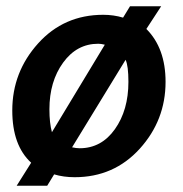

<svg xmlns="http://www.w3.org/2000/svg" viewBox="-20 -554 580 610"><path d="M217 9Q182 9 152 0L130 36H33L79 -37Q19 -92 19 -203Q19 -325 101 -416Q183 -507 308 -507Q341 -507 371 -498L393 -534H492L445 -462Q506 -401 506 -294Q506 -172 424 -81.5Q342 9 217 9ZM379 -364 209 -86Q222 -83 233 -83Q302 -83 345 -143.5Q388 -204 388 -294Q388 -345 379 -364ZM292 -415Q224 -415 180.5 -355Q137 -295 137 -207Q137 -163 145 -134L313 -412Q301 -415 292 -415Z"/></svg>

Font: Cabin
Style: SemiBold Italic
Weight: 600
Designer: Pablo Impallari
Foundry: Pablo Impallari. www.impallari.com Igino Marini. www.ikern.com
Version: Version 1.005